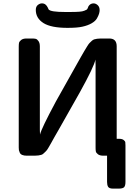

<svg xmlns="http://www.w3.org/2000/svg" viewBox="-20 -922 804 1137"><path d="M91 -48V-644Q91 -659 92.5 -667.5Q94 -676 105 -685Q116 -694 137 -694H170Q183 -694 191.5 -692Q200 -690 208 -678.5Q216 -667 216 -647V-153Q216 -148 216.5 -139Q217 -130 217 -125Q224 -159 311 -321L435 -542Q445 -560 459.5 -585.5Q474 -611 480 -621Q486 -631 495.5 -646.5Q505 -662 510 -667Q515 -672 523 -679.5Q531 -687 538.5 -689Q546 -691 555 -692.5Q564 -694 577 -694H627Q671 -694 671 -648V-100H686Q703 -100 712 -93Q721 -86 722 -79.5Q723 -73 723 -61V155Q723 178 715 186.5Q707 195 682 195H650Q627 195 620.5 184.5Q614 174 614 156V0H592Q571 0 560 -8.5Q549 -17 547.5 -25.5Q546 -34 546 -47V-540Q546 -544 545.5 -554Q545 -564 545 -569Q537 -527 452 -374L327 -153Q316 -135 302 -109.5Q288 -84 282 -73.5Q276 -63 267 -47.5Q258 -32 252.5 -27Q247 -22 239.5 -14.5Q232 -7 224.5 -5Q217 -3 207.5 -1.5Q198 0 185 0H139Q122 0 111.5 -4.5Q101 -9 97 -18Q93 -27 92 -32.5Q91 -38 91 -48ZM192 -863Q192 -883 204 -892.5Q216 -902 228 -902Q241 -902 249.5 -895Q258 -888 263 -877L268 -866Q280 -851 365 -851H395Q428 -851 448.5 -852.5Q469 -854 479.5 -858.5Q490 -863 493.5 -865Q497 -867 500 -875Q503 -883 504 -885Q515 -902 534 -902Q547 -902 558.5 -891.5Q570 -881 570 -862Q570 -852 566.5 -840.5Q563 -829 554 -813Q545 -797 522.5 -784Q500 -771 468 -764Q438 -757 380 -757Q283 -757 238 -785Q192 -814 192 -863Z"/></svg>

Font: CMU Sans Serif
Style: Bold
Weight: 700
Version: Version 0.7.0